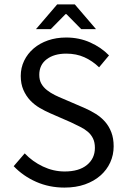

<svg xmlns="http://www.w3.org/2000/svg" viewBox="-20 -838 574 870"><path d="M92 -143Q127 -106 174.5 -83.5Q222 -61 273 -61Q338 -61 374 -90.5Q410 -120 410 -168Q410 -193 401.5 -210.5Q393 -228 378.5 -240.5Q364 -253 344 -263Q324 -273 301 -284L207 -325Q184 -335 160 -349Q136 -363 117 -383Q98 -403 86 -430.5Q74 -458 74 -494Q74 -531 89.5 -563Q105 -595 132.5 -618.5Q160 -642 197.5 -655Q235 -668 280 -668Q339 -668 389 -645.5Q439 -623 474 -587L429 -533Q399 -562 362.5 -578.5Q326 -595 280 -595Q225 -595 191.5 -569.5Q158 -544 158 -499Q158 -475 167.5 -458.5Q177 -442 193 -429.5Q209 -417 228 -407.5Q247 -398 267 -390L360 -350Q388 -338 413 -322.5Q438 -307 456 -286.5Q474 -266 484.5 -238.5Q495 -211 495 -175Q495 -136 479.5 -102Q464 -68 435 -42.5Q406 -17 365 -2.5Q324 12 272 12Q203 12 144 -14Q85 -40 42 -85ZM143 -706 239 -818H319L415 -706H348L281 -774H277L210 -706Z"/></svg>

Font: Myanmar Sanpya
Style: Regular
Weight: 400
Designer: Danh Hong
Foundry: Google Inc.
Version: Version 2.00 November 22, 2015